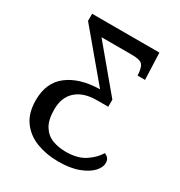

<svg xmlns="http://www.w3.org/2000/svg" viewBox="-171 -832 897 959"><g transform="rotate(30 277.5 -352.0)"><path d="M303 10Q236 10 179 -11.5Q122 -33 88 -79.5Q54 -126 54 -200Q54 -302 122 -353.5Q190 -405 305 -407L82 -673V-714H470L476 -560H433L432 -574Q428 -614 412.5 -625Q397 -636 357 -636H181L384 -393V-352H319Q242 -352 199.5 -314Q157 -276 157 -206Q157 -146 178 -112Q199 -78 234 -64.5Q269 -51 312 -51Q380 -51 422.5 -79.5Q465 -108 485 -143Q498 -138 506 -128.5Q514 -119 514 -101Q514 -77 490.5 -51.5Q467 -26 420 -8Q373 10 303 10Z"/></g></svg>

Font: Noto Serif SemiCondensed
Style: Regular
Weight: 400
Width: 4
Designer: Monotype Design Team
Foundry: Monotype Imaging Inc.
Version: Version 2.013